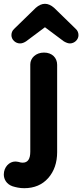

<svg xmlns="http://www.w3.org/2000/svg" viewBox="-84 -756 432 1008"><path d="M-24 -571C-24 -548 -3 -528 21 -528C32 -528 42 -532 53 -539L152 -613L251 -539C263 -532 274 -528 283 -528C307 -528 328 -548 328 -571C328 -582 325 -595 312 -606L200 -715C184 -729 168 -736 152 -736C136 -736 120 -729 104 -715L-8 -606C-21 -595 -24 -582 -24 -571ZM43 232C96 232 138 214 169 179C200 144 216 98 216 43V-416C216 -452 190 -480 147 -480C104 -480 75 -451 75 -418V40C75 79 62 98 35 98C29 98 22 97 13 94C7 93 1 92 -4 92C-35 92 -64 121 -64 160C-64 185 -50 211 -18 222C-1 227 18 232 43 232Z"/></svg>

Font: Dongle
Style: Bold
Weight: 700
Designer: Yanghee Ryu
Foundry: Yanghee Ryu
Version: Version 2.000